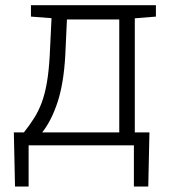

<svg xmlns="http://www.w3.org/2000/svg" viewBox="-20 -548 664 724"><path d="M36.6 155.3 32.2 -48.8H70.3Q91.8 -76.2 108.4 -102.3Q125 -128.4 137 -160.2Q148.9 -191.9 156.5 -234.9Q164.1 -277.8 167.5 -337.9L174.3 -479.5L96.7 -485.4V-528.3H488.3H567.9V-485.4L488.3 -479V-48.8H543.5L539.1 155.3H484.9V0H87.9V155.3ZM139.2 -48.8H429.7V-474.6H232.4L226.1 -337.9Q220.2 -233.9 197.5 -164.1Q174.8 -94.2 139.2 -48.8Z"/></svg>

Font: Roboto Slab LO Light
Style: Regular
Weight: 300
Designer: Google
Version: Version 2.000